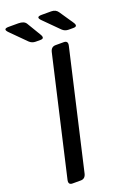

<svg xmlns="http://www.w3.org/2000/svg" viewBox="-169 -931 677 990"><g transform="rotate(-20 169.5 -436.0)"><path d="M5.4 -846.2Q-20 -871.6 15.6 -871.6H67.9Q100.1 -871.6 110.8 -853.5L156.2 -777.8Q171.9 -752 146.5 -752H120.6Q99.6 -752 85.4 -766.1ZM186 -846.2Q160.6 -871.6 196.3 -871.6H248.5Q273.4 -871.6 285.6 -853.5L336.9 -777.8Q354.5 -752 327.1 -752H301.3Q280.3 -752 266.1 -766.1ZM48.8 0Q24.4 0 30.8 -26.9L179.7 -673.3Q186 -700.2 210.4 -700.2H255.4Q279.8 -700.2 273.4 -673.3L124.5 -26.9Q118.2 0 93.8 0Z"/></g></svg>

Font: Istok
Style: Italic
Weight: 500
Italic angle: -13°
Designer: Andrey V. Panov
Foundry: Andrey V. Panov
Version: Version 1.0.3